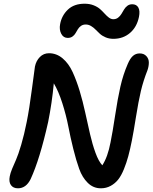

<svg xmlns="http://www.w3.org/2000/svg" viewBox="-20 -995 817 1028"><path d="M342.8 -792Q319.3 -792 307.9 -814.2Q296.4 -836.4 301.8 -865.2Q310.1 -911.6 343.3 -943.4Q376.5 -975.1 433.1 -975.1Q460 -975.1 481.4 -966.6Q502.9 -958 516.4 -945.8Q529.8 -933.6 540.8 -921.4Q551.8 -909.2 563.2 -900.6Q574.7 -892.1 586.9 -892.1Q601.6 -892.1 612.3 -900.4Q623 -908.7 630.1 -920.4Q637.2 -932.1 644 -943.8Q650.9 -955.6 661.9 -963.9Q672.9 -972.2 688 -972.2Q710.9 -972.2 720.7 -954.6Q730.5 -937 724.1 -904.8Q712.9 -850.1 676 -818.6Q639.2 -787.1 586.9 -787.1Q564.5 -787.1 545.9 -794.9Q527.3 -802.7 514.9 -814Q502.4 -825.2 491.5 -836.7Q480.5 -848.1 467 -856Q453.6 -863.8 439 -863.8Q424.3 -863.8 413.8 -856.4Q403.3 -849.1 397 -838.6Q390.6 -828.1 384.5 -817.4Q378.4 -806.6 367.9 -799.3Q357.4 -792 342.8 -792ZM76.2 13.2Q50.8 13.2 38.6 -3.9Q26.4 -21 32.2 -50.8Q35.2 -67.4 44.9 -91.3Q54.7 -115.2 66.2 -140.6Q77.6 -166 93.5 -219.7Q109.4 -273.4 123 -341.8Q136.7 -409.2 151.1 -519.8Q165.5 -630.4 167 -638.2Q173.3 -669.4 193.4 -689.7Q213.4 -710 242.2 -710Q282.7 -710 315.2 -682.6Q347.7 -655.3 368.7 -609.6Q389.6 -564 406.5 -508.3Q423.3 -452.6 436.5 -391.6Q449.7 -330.6 462.2 -276.6Q474.6 -222.7 491.2 -177Q507.8 -131.3 527.8 -109.9Q557.1 -154.8 571.8 -232.9Q582.5 -284.7 596.2 -375.5Q609.9 -466.3 624.5 -531Q639.2 -595.7 664.1 -652.8Q676.8 -682.6 691.9 -695.8Q707 -709 728 -709Q750.5 -709 763.7 -694.6Q776.9 -680.2 776.9 -660.4Q776.9 -640.6 770 -620.1Q747.1 -562 734.1 -506.8Q721.2 -451.7 708 -368.9Q694.8 -286.1 686 -242.2Q676.3 -193.4 666.7 -158.2Q657.2 -123 643.3 -88.9Q629.4 -54.7 612.8 -33.7Q596.2 -12.7 572.5 0.2Q548.8 13.2 520 13.2Q479.5 13.2 450 -15.9Q420.4 -44.9 404.1 -90.6Q387.7 -136.2 372.3 -198.2Q356.9 -260.3 345.5 -319.6Q334 -378.9 313.7 -442.6Q293.5 -506.3 268.1 -548.8Q258.3 -443.8 237.8 -341.8Q192.9 -141.6 144 -36.1Q119.6 13.2 76.2 13.2Z"/></svg>

Font: Shantell Sans Normal
Style: Italic
Weight: 500
Italic angle: -11.31°
Designer: Stephen Nixon, Anya Danilova, Shantell Martin
Foundry: Arrow Type
Version: Version 1.006;[559af2be0]